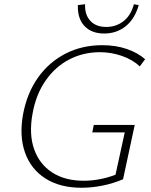

<svg xmlns="http://www.w3.org/2000/svg" viewBox="-20 -878 712 905"><path d="M365 7Q263 7 194.5 -36.5Q126 -80 98 -158.5Q70 -237 89 -341Q108 -441 160 -513.5Q212 -586 289.5 -625.5Q367 -665 462 -665Q526 -665 578 -647Q630 -629 664 -599L639 -565Q605 -597 554.5 -614.5Q504 -632 451 -632Q372 -632 306 -597.5Q240 -563 194.5 -497.5Q149 -432 133 -340Q116 -245 141 -174.5Q166 -104 226 -65Q286 -26 375 -26Q417 -26 461 -35.5Q505 -45 545 -63L520 -34L568 -254H415L422 -289H615L560 -33Q513 -13 462.5 -3Q412 7 365 7ZM471 -720Q412 -720 378.5 -755Q345 -790 347 -854L381 -858Q379 -809 405.5 -780Q432 -751 481 -751Q527 -751 562 -778Q597 -805 611 -858L634 -854Q615 -788 572 -754Q529 -720 471 -720Z"/></svg>

Font: Ysabeau Infant ExtraLight
Style: Italic
Weight: 250
Italic angle: -12°
Designer: Christian Thalmann (Catharsis Fonts)
Version: Version 2.001;gftools[0.9.30]; featfreeze: ss01,ss02,lnum